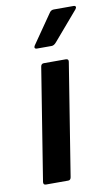

<svg xmlns="http://www.w3.org/2000/svg" viewBox="-82 -745 456 788"><g transform="rotate(-10 146.0 -351.0)"><path d="M44 0Q33 0 34 -12L109 -480Q111 -492 122 -492H213Q226 -492 224 -480L149 -12Q147 0 137 0ZM104 -556Q98 -556 96 -560Q94 -564 98 -570L181 -690Q188 -702 200 -702H283Q290 -702 291.5 -697.5Q293 -693 288 -687L186 -568Q176 -556 166 -556Z"/></g></svg>

Font: Sofia Sans
Style: Bold Italic
Weight: 700
Italic angle: -9°
Designer: Botio Nikoltchev, Ani Petrova
Foundry: lettersoup
Version: Version 4.101; ttfautohint (v1.8.4.7-5d5b)